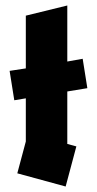

<svg xmlns="http://www.w3.org/2000/svg" viewBox="-20 -679 353 699"><path d="M219 0 43 -48 74 -164V-321L32 -314L15 -421L74 -430V-622L225 -659V-455L281 -465L298 -358L225 -346V-155L258 -146Z"/></svg>

Font: Blaka
Style: Regular
Weight: 400
Designer: Mohamed Gaber
Foundry: Kief Type Foundry
Version: Version 1.003; ttfautohint (v1.8.4.7-5d5b)